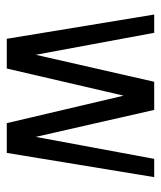

<svg xmlns="http://www.w3.org/2000/svg" viewBox="27 -512 485 580"><g transform="rotate(90 270.0 -222.5)"><path d="M515.6 -445.3 442.4 0H352.5L269.5 -353L187.5 0H97.7L24.4 -445.3H79.6L146 -87.4L227.5 -445.3H312.5L394 -87.4L460.4 -445.3Z"/></g></svg>

Font: Meera
Style: Regular
Weight: 400
Designer: Hussain KH and Suresh P for Swathanthra Malayalam Computing (SMC)
Version: Version 7.0.0+20221109